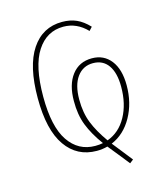

<svg xmlns="http://www.w3.org/2000/svg" viewBox="-97 -605 672 774"><g transform="rotate(-15 239.0 -218.0)"><path d="M418.9 -214.8Q418.9 -141.1 386.7 -83.5Q354.5 -25.9 299.8 -2.9Q310.1 10.3 332.3 38.1Q354.5 65.9 366.2 81.1L351.1 92.8Q337.4 75.2 313.5 45.7Q289.6 16.1 279.8 3.9Q258.8 9.8 234.9 9.8Q152.8 9.8 106 -57.1Q59.1 -124 59.1 -256.8Q59.1 -390.6 105.2 -459.7Q151.4 -528.8 232.9 -528.8Q266.6 -528.8 293 -517.1Q319.3 -505.4 344.2 -479L331.1 -464.8Q288.6 -508.8 232.9 -508.8Q163.1 -508.8 122.6 -446.5Q82 -384.3 82 -256.8Q82 -131.8 122.8 -71.5Q163.6 -11.2 233.9 -11.2Q251.5 -11.2 266.1 -14.2Q230.5 -63 213.4 -107.2Q196.3 -151.4 196.8 -208Q196.8 -276.4 227.3 -316.2Q257.8 -356 311 -356Q360.8 -356 389.9 -318.6Q418.9 -281.2 418.9 -214.8ZM219.2 -208Q219.2 -152.8 236.1 -110.4Q252.9 -67.9 287.1 -20Q338.4 -38.6 367.2 -90.8Q396 -143.1 396 -214.8Q396 -272.9 373.8 -304.4Q351.6 -335.9 310.1 -335.9Q268.6 -335.9 243.9 -302.5Q219.2 -269 219.2 -208Z"/></g></svg>

Font: Fira Sans Compressed Thin
Style: Regular
Weight: 100
Width: 1
Designer: Carrois Corporate & Edenspiekermann AG
Foundry: Carrois Corporate GbR & Edenspiekermann AG
Version: Version 4.203;PS 004.203;hotconv 1.0.88;makeotf.lib2.5.64775